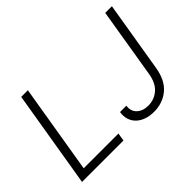

<svg xmlns="http://www.w3.org/2000/svg" viewBox="-128 -1036 1354 1354"><g transform="rotate(-45 549.0 -358.5)"><path d="M589.1 -159.1H652.3Q645.2 -109.4 676.8 -79.5Q708.5 -49.7 763.1 -49.7Q822.1 -49.7 866.5 -87.7Q910.5 -125.4 923.7 -204.5L1009.9 -727.3H1076.3L989 -200.6Q971.6 -94.1 910.2 -42.3Q848.4 9.9 761 9.9Q718 9.9 683.6 -2.1Q649.1 -14.2 626.1 -36.4Q603 -58.6 593 -89.7Q583.1 -120.7 589.1 -159.1ZM171.9 -727.3H238.3L127.5 -59.7H474.1L464.1 0H51.1Z"/></g></svg>

Font: Inter P Light
Style: Italic
Weight: 300
Italic angle: 9.39999°
Designer: Rasmus Andersson
Foundry: rsms
Version: Version 3.018;git-588b23468